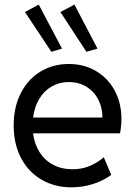

<svg xmlns="http://www.w3.org/2000/svg" viewBox="-20 -802 588 830"><path d="M39.1 -259.8Q39.1 -339.4 70.1 -399.7Q101.1 -460 155.3 -492.7Q209.5 -525.4 277.3 -525.4Q343.3 -525.4 395 -494.9Q446.8 -464.4 475.8 -410.4Q504.9 -356.4 504.9 -288.1Q504.9 -257.8 499 -225.6H123Q128.9 -178.7 151.4 -143.6Q173.8 -108.4 210.2 -89.4Q246.6 -70.3 293 -70.3Q335.4 -70.3 369.4 -85.2Q403.3 -100.1 428.7 -122.1L460.9 -45.9Q428.7 -22 383.8 -7.1Q338.9 7.8 289.1 7.8Q216.8 7.8 159.9 -25.1Q103 -58.1 71 -118.9Q39.1 -179.7 39.1 -259.8ZM422.9 -293.9Q422.9 -335.9 405 -371.1Q387.2 -406.2 354 -426.8Q320.8 -447.3 277.3 -447.3Q236.8 -447.3 203.9 -428.5Q170.9 -409.7 149.9 -375Q128.9 -340.3 123 -293.9ZM241.2 -750 301.8 -782.2 401.4 -591.8 353.5 -578.1ZM87.9 -750 147.5 -782.2 248 -591.8 202.1 -578.1Z"/></svg>

Font: Reddit Sans Fudge
Style: Regular
Weight: 400
Designer: Stephen Hutchings
Foundry: Reddit
Version: Version 1.011